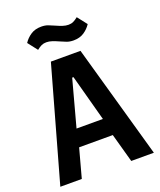

<svg xmlns="http://www.w3.org/2000/svg" viewBox="-163 -1008 925 1109"><g transform="rotate(-20 300.0 -453.5)"><path d="M449 0 400 -177H193L145 0H13L209 -698H391L588 0ZM301 -569H293L216 -284H378ZM375 -768Q351 -768 333 -775Q315 -782 297 -790Q275 -800 257 -806Q239 -812 222 -812Q205 -812 192 -806Q179 -800 163 -787L117 -846Q134 -872 160.5 -889.5Q187 -907 225 -907Q249 -907 267 -900Q285 -893 303 -885Q325 -875 343 -869Q361 -863 378 -863Q395 -863 408 -869Q421 -875 437 -888L483 -829Q466 -803 439.5 -785.5Q413 -768 375 -768Z"/></g></svg>

Font: IBM Plex Mono SmBld
Style: Regular
Weight: 600
Monospace: yes
Designer: Mike Abbink, Paul van der Laan, Pieter van Rosmalen
Foundry: Bold Monday
Version: Version 2.3